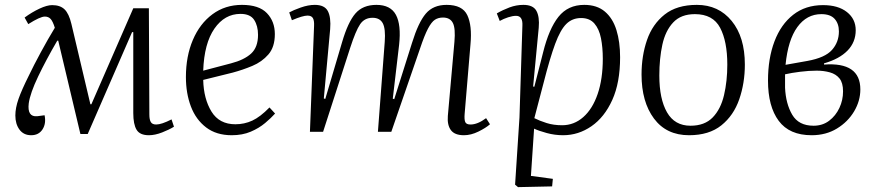

<svg xmlns="http://www.w3.org/2000/svg" viewBox="-20 -541 3594 788"><path d="M340 9H310L219 -374H215Q169 -295 136.5 -227Q104 -159 98 -117Q91 -60 133 -64L163 -68Q170 -34 154.5 -10Q139 14 108 14Q77 14 60 -9Q43 -32 43 -67Q43 -98 56 -135Q69 -172 98 -230Q118 -272 147.5 -326.5Q177 -381 205 -427Q197 -453 188 -463Q179 -473 164 -473Q145 -473 96 -442L81 -469Q111 -491 142 -505.5Q173 -520 194 -520Q227 -520 245 -502.5Q263 -485 273 -443L351 -113H355L527 -507H591L593 -71Q593 -50 599 -40Q605 -30 621 -30Q643 -30 684 -51L694 -21Q675 -9 645.5 2.5Q616 14 591 14Q554 14 540.5 -8.5Q527 -31 527 -77V-409H522Z M973 -521Q1043 -521 1075.5 -487Q1108 -453 1108 -401Q1108 -348 1081.5 -317.5Q1055 -287 1015.5 -270.5Q976 -254 935 -243L814 -213Q816 -135 848 -83Q880 -31 946 -31Q983 -31 1015.5 -46Q1048 -61 1086 -100L1109 -75Q1093 -57 1068 -36Q1043 -15 1009 -0.5Q975 14 931 14Q868 14 826 -18Q784 -50 763.5 -104Q743 -158 743 -225Q743 -310 771.5 -377Q800 -444 852 -482.5Q904 -521 973 -521ZM1039 -398Q1039 -435 1023 -459.5Q1007 -484 967 -484Q902 -484 860 -423.5Q818 -363 814 -251L928 -281Q982 -295 1010.5 -321Q1039 -347 1039 -398Z M1559 -369Q1563 -423 1551 -445.5Q1539 -468 1509 -468Q1476 -468 1458 -441.5Q1440 -415 1417 -344L1306 0H1252L1269 -435Q1270 -457 1264 -467Q1258 -477 1242 -477Q1223 -477 1178 -458L1167 -490Q1183 -499 1214 -510Q1245 -521 1272 -521Q1312 -521 1325.5 -495.5Q1339 -470 1335 -421L1309 -137L1315 -135L1384 -368Q1408 -450 1438.5 -485.5Q1469 -521 1525 -521Q1583 -521 1605 -480Q1627 -439 1618 -357L1592 -136L1598 -134L1671 -365Q1697 -449 1727.5 -485Q1758 -521 1813 -521Q1878 -521 1898 -478.5Q1918 -436 1911 -360L1887 -74Q1885 -50 1889.5 -40Q1894 -30 1911 -30Q1940 -30 1975 -56L1991 -31Q1974 -16 1943.5 -1Q1913 14 1884 14Q1846 14 1830.5 -7Q1815 -28 1818 -65L1845 -369Q1850 -425 1838.5 -447Q1827 -469 1798 -469Q1779 -469 1765 -460Q1751 -451 1736.5 -423.5Q1722 -396 1704 -342L1586 0H1531Z M2124 -436Q2126 -476 2098 -476Q2084 -476 2065.5 -470Q2047 -464 2031 -455L2019 -486Q2043 -500 2071 -510.5Q2099 -521 2128 -521Q2168 -521 2181.5 -496.5Q2195 -472 2191 -427L2168 -186L2173 -185L2209 -326Q2233 -423 2272 -472Q2311 -521 2378 -521Q2430 -521 2462.5 -493.5Q2495 -466 2510 -417.5Q2525 -369 2525 -306Q2525 -202 2493 -131Q2461 -60 2407.5 -23Q2354 14 2291 14Q2257 14 2224 5Q2191 -4 2172 -13L2159 181L2249 193L2246 224L2106 227L2094 217L2112 -59ZM2365 -467Q2329 -467 2304.5 -443Q2280 -419 2258.5 -361Q2237 -303 2211 -201L2173 -56Q2195 -45 2223.5 -36Q2252 -27 2287 -27Q2336 -27 2374 -60.5Q2412 -94 2433 -155.5Q2454 -217 2454 -300Q2454 -346 2446.5 -384Q2439 -422 2419.5 -444.5Q2400 -467 2365 -467Z M2808 14Q2715 14 2664 -54.5Q2613 -123 2613 -235Q2613 -312 2635.5 -377Q2658 -442 2708 -481.5Q2758 -521 2840 -521Q2929 -521 2983 -455Q3037 -389 3037 -276Q3037 -200 3014 -133.5Q2991 -67 2940.5 -26.5Q2890 14 2808 14ZM2814 -25Q2872 -25 2905 -59Q2938 -93 2951.5 -150.5Q2965 -208 2965 -276Q2965 -371 2935.5 -427Q2906 -483 2832 -483Q2775 -483 2743 -449Q2711 -415 2698.5 -358Q2686 -301 2686 -231Q2686 -135 2717.5 -80Q2749 -25 2814 -25Z M3311 14Q3220 14 3176 -45Q3132 -104 3132 -210Q3132 -301 3158.5 -371Q3185 -441 3235.5 -480.5Q3286 -520 3358 -520Q3420 -520 3456 -491.5Q3492 -463 3492 -417Q3492 -368 3458.5 -333.5Q3425 -299 3362 -281V-276Q3511 -287 3511 -174Q3511 -127 3485.5 -84Q3460 -41 3415 -13.5Q3370 14 3311 14ZM3204 -275 3294 -291Q3366 -304 3394.5 -336Q3423 -368 3423 -412Q3423 -444 3405.5 -463.5Q3388 -483 3351 -483Q3291 -483 3252.5 -430Q3214 -377 3204 -275ZM3319 -25Q3356 -25 3383 -45.5Q3410 -66 3425 -98Q3440 -130 3440 -166Q3440 -201 3425.5 -219Q3411 -237 3386 -244Q3361 -251 3332 -251Q3300 -251 3264 -246.5Q3228 -242 3202 -236Q3202 -222 3202 -209Q3202 -196 3202 -181Q3205 -115 3231.5 -70Q3258 -25 3319 -25Z"/></svg>

Font: Literata 36pt Light
Style: Italic
Weight: 300
Italic angle: -2°
Designer: Latin by Veronika Burian and Jose Scaglione. Greek by Irene Vlachou. Cyrillic by Vera Evstafieva
Foundry: TypeTogether
Version: Version 3.002